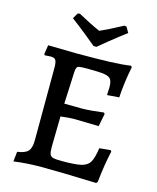

<svg xmlns="http://www.w3.org/2000/svg" viewBox="-126 -937 844 1033"><g transform="rotate(15 296.5 -420.0)"><path d="M544 -177Q526 -98 516 -1L509 7Q308 0 203 0Q124 0 49 10L55 -45Q99 -51 115 -69Q131 -87 131 -130L132 -533Q132 -565 125 -576Q118 -587 97 -587L64 -585L60 -591L68 -642Q185 -639 226 -639Q342 -639 411.5 -641.5Q481 -644 528 -651L533 -643Q525 -606 518.5 -558Q512 -510 510 -470L443 -465L445 -507Q445 -539 436 -552.5Q427 -566 399.5 -570.5Q372 -575 304 -575Q273 -575 261 -573Q249 -571 245.5 -563.5Q242 -556 241 -538L233 -361L332 -360Q354 -360 387.5 -363Q421 -366 452 -370L457 -363L443 -292Q338 -295 308 -295Q279 -295 231 -289L228 -119Q228 -91 232.5 -79Q237 -67 251 -63Q265 -59 300 -59Q375 -59 408 -67Q441 -75 455 -98.5Q469 -122 477 -178L539 -184ZM159 -817 177 -848 189 -850Q260 -811 313 -788Q359 -808 437 -850L449 -848L467 -817Q424 -785 379 -748.5Q334 -712 321 -701H305Q292 -712 247 -748.5Q202 -785 159 -817Z"/></g></svg>

Font: Alegreya Medium
Style: Regular
Weight: 500
Designer: Juan Pablo del Peral
Foundry: Huerta Tipografica
Version: Version 2.007; ttfautohint (v1.6)